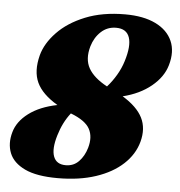

<svg xmlns="http://www.w3.org/2000/svg" viewBox="-52 -765 776 828"><g transform="rotate(5 336.0 -350.5)"><path d="M227.5 14Q136.5 14 85.5 -10.2Q34.5 -34.5 18.2 -75.5Q2 -116.5 16 -166Q29 -213.5 76.5 -249.2Q124 -285 199.5 -300Q132 -340 109.5 -388.5Q87 -437 105 -507Q119 -559.5 164.8 -607.2Q210.5 -655 284.5 -685Q358.5 -715 457 -715Q536.5 -715 588.8 -689.5Q641 -664 661 -618.5Q681 -573 663.5 -513Q648.5 -461 599 -420.5Q549.5 -380 476.5 -362Q540 -323.5 563 -277.8Q586 -232 570 -173Q555 -118 509.5 -75.8Q464 -33.5 392.5 -9.8Q321 14 227.5 14ZM319 -564.5Q303 -508.5 325 -469.2Q347 -430 405.5 -398.5Q427.5 -423 445 -452.8Q462.5 -482.5 472 -513.5Q493 -580.5 480.8 -617.2Q468.5 -654 423 -654Q385 -654 357.8 -628.8Q330.5 -603.5 319 -564.5ZM210.5 -169.5Q192.5 -110 204.8 -77.2Q217 -44.5 257.5 -44.5Q291.5 -44.5 314.2 -68Q337 -91.5 347.5 -127.5Q361.5 -175.5 343 -210Q324.5 -244.5 260.5 -269Q227.5 -227 210.5 -169.5Z"/></g></svg>

Font: Fraunces 72pt Soft Black
Style: Italic
Weight: 900
Italic angle: -16°
Version: Version 1.000;[b76b70a41]